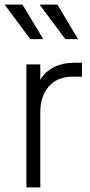

<svg xmlns="http://www.w3.org/2000/svg" viewBox="-31 -809 390 829"><path d="M83 0V-531H143V-464Q163 -499 201 -518.5Q239 -538 289 -538H323V-478H282Q217 -478 180 -436Q143 -394 143 -325V0ZM100 -640 -11 -789H66L156 -640ZM251 -640 140 -789H217L306 -640Z"/></svg>

Font: Plus Jakarta Sans Light
Style: Regular
Weight: 300
Designer: Gumpita Rahayu
Foundry: Tokotype
Version: Version 2.006; ttfautohint (v1.8.4.7-5d5b)